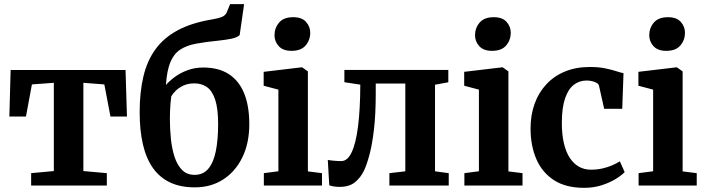

<svg xmlns="http://www.w3.org/2000/svg" viewBox="-20 -892 3394 923"><path d="M129.7 0V-59.6L238.8 -69.7V-493.9L133.4 -486.2L104.8 -331.9H25L31.1 -555.4H583.5L590.3 -331.9H511L481.6 -486.2L380.8 -493.9V-69.7L493.6 -59.6V0Z M916.2 8.7Q847.4 8.7 797.3 -15.1Q747.2 -38.8 714.9 -84.8Q682.6 -130.7 667 -198.1Q651.4 -265.4 651.4 -352.2Q651.4 -448.9 669.4 -524.6Q687.4 -600.2 727.7 -655.6Q768.1 -711 835.2 -746.9Q902.3 -782.7 1000.1 -798.7Q1030.5 -803.9 1047.5 -811Q1064.4 -818.1 1070.8 -834.4L1086.1 -872.1H1153.5L1132.1 -723Q1118.1 -710.9 1091.1 -705.6Q1064 -700.3 1033.3 -697Q969.6 -690.8 923.1 -682.1Q876.7 -673.5 846.1 -653.3Q815.6 -633.1 799 -593.1Q782.4 -553.1 777.6 -483.5Q794.2 -502.7 820.4 -522.1Q846.6 -541.5 881.4 -554.4Q916.1 -567.4 957.5 -567.4Q1030.8 -567.4 1079.9 -535.7Q1128.9 -504 1153.7 -443.4Q1178.4 -382.7 1178.4 -294.9Q1178.4 -204.1 1145.2 -135.8Q1112 -67.4 1053.1 -29.4Q994.3 8.7 916.2 8.7ZM915.4 -51.4Q957.3 -51.4 982 -81.5Q1006.8 -111.6 1017.7 -166.4Q1028.6 -221.2 1028.6 -294.9Q1028.6 -370 1014.5 -412.7Q1000.4 -455.4 974.8 -473.3Q949.1 -491.2 914.9 -491.2Q883.6 -491.2 861.1 -480.4Q838.5 -469.6 824.3 -455.3Q810.2 -440.9 803.4 -429.3Q801.3 -413.9 799.7 -395.5Q798 -377.1 797.4 -357.9Q796.7 -338.6 796.7 -320.8Q796.7 -272.9 801.5 -225.3Q806.3 -177.7 819 -138.3Q831.8 -98.9 855.1 -75.1Q878.4 -51.4 915.4 -51.4Z M1318.3 -68.7V-461.1L1247.5 -479.9V-546.7L1430.5 -568.4H1432.5L1460.1 -548.8V-68.1L1527.9 -59.6V0H1248.4V-59.6ZM1380.8 -647.6Q1340.3 -647.6 1319.9 -670.3Q1299.6 -692.9 1299.6 -722.1Q1299.6 -757.5 1321.7 -783.4Q1343.9 -809.3 1389.2 -809.3H1390.2Q1431.1 -809.3 1451.3 -786.7Q1471.4 -764 1471.4 -734.8Q1471.4 -699.5 1449.3 -673.5Q1427.2 -647.6 1381.8 -647.6Z M1611.9 6.4Q1596.8 6.4 1584.1 4.2Q1571.5 2 1562.9 -1.1L1555.8 -123.3Q1566.3 -121 1585.3 -119.3Q1604.3 -117.6 1620.7 -117.6Q1650.8 -117.6 1670.8 -160.4Q1690.9 -203.2 1701.3 -285.2Q1711.6 -367.1 1712.1 -485.1L1635.5 -496.8V-555.7H2135.2V-496.5L2071.3 -484.8V-68.4L2137.2 -59.6V0H1851.9V-59.6L1928.5 -68.4V-490.4H1786.3V-442.1Q1786.3 -341.9 1777.7 -269.2Q1769.2 -196.5 1756.1 -148.1Q1743.1 -99.6 1730 -72.2Q1713.9 -38.5 1686.6 -16.1Q1659.4 6.4 1611.9 6.4Z M2282.3 -68.7V-461.1L2211.5 -479.9V-546.7L2394.5 -568.4H2396.5L2424.1 -548.8V-68.1L2491.9 -59.6V0H2212.4V-59.6ZM2344.8 -647.6Q2304.3 -647.6 2283.9 -670.3Q2263.6 -692.9 2263.6 -722.1Q2263.6 -757.5 2285.7 -783.4Q2307.9 -809.3 2353.2 -809.3H2354.2Q2395.1 -809.3 2415.3 -786.7Q2435.4 -764 2435.4 -734.8Q2435.4 -699.5 2413.3 -673.5Q2391.2 -647.6 2345.8 -647.6Z M2530.5 -273.2Q2530.4 -338.5 2549.9 -392.8Q2569.4 -447 2606.5 -486.8Q2643.5 -526.6 2696.2 -548.3Q2748.9 -570 2815 -570Q2856.7 -570 2887.4 -563.8Q2918.1 -557.7 2940.2 -550.5Q2962.3 -543.3 2977.4 -540L2971.3 -369.1H2884.4L2859.7 -479.2Q2857.9 -488 2848.1 -493.6Q2838.3 -499.3 2825.2 -502.1Q2812.2 -504.9 2800.5 -504.9Q2765.3 -504.9 2738.6 -484.5Q2712 -464.1 2696.7 -419.8Q2681.4 -375.6 2680.9 -303.1Q2680.8 -246.4 2690.7 -203.8Q2700.7 -161.1 2719.2 -133Q2737.7 -104.8 2763.5 -90.5Q2789.3 -76.3 2820 -76.3Q2850.9 -76.3 2876.7 -82.3Q2902.5 -88.3 2923.5 -97.5Q2944.4 -106.7 2959.8 -116.5L2983 -64.7Q2969.2 -49.8 2940.7 -32.1Q2912.2 -14.4 2873.1 -1.7Q2834 11 2788.3 11Q2699.7 11 2642.7 -26.1Q2585.7 -63.3 2558.2 -127.6Q2530.6 -192 2530.5 -273.2Z M3119.8 -68.7V-461.1L3049 -479.9V-546.7L3232 -568.4H3234L3261.6 -548.8V-68.1L3329.4 -59.6V0H3049.9V-59.6ZM3182.3 -647.6Q3141.8 -647.6 3121.4 -670.3Q3101.1 -692.9 3101.1 -722.1Q3101.1 -757.5 3123.2 -783.4Q3145.4 -809.3 3190.7 -809.3H3191.7Q3232.6 -809.3 3252.8 -786.7Q3272.9 -764 3272.9 -734.8Q3272.9 -699.5 3250.8 -673.5Q3228.7 -647.6 3183.3 -647.6Z"/></svg>

Font: Merriweather 7pt Light
Style: Regular
Weight: 300
Designer: Eben Sorkin
Foundry: Eben Sorkin
Version: Version 2.200;gftools[0.9.31]